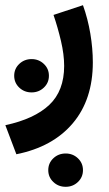

<svg xmlns="http://www.w3.org/2000/svg" viewBox="-39 -323 416 732"><path d="M145 325.7Q145 298.8 164.3 280.5Q183.6 262.2 211.4 262.2Q238.8 262.2 258.1 280.5Q277.3 298.8 277.3 325.7Q277.3 352.5 258.1 370.8Q238.8 389.2 211.4 389.2Q183.6 389.2 164.3 370.8Q145 352.5 145 325.7ZM15.1 -34.2Q15.1 -61 34.4 -79.3Q53.7 -97.7 81.5 -97.7Q108.9 -97.7 128.2 -79.3Q147.5 -61 147.5 -34.2Q147.5 -7.3 128.2 11Q108.9 29.3 81.5 29.3Q53.7 29.3 34.4 11Q15.1 -7.3 15.1 -34.2ZM23.4 265.1 -18.6 154.3Q92.3 130.4 148.9 76.9Q205.6 23.4 205.6 -71.8Q205.6 -115.2 193.4 -167Q181.2 -218.8 165 -266.1L277.3 -303.2Q295.9 -251.5 305.4 -194.8Q314.9 -138.2 314.9 -85.4Q314.9 56.6 238.5 147Q162.1 237.3 23.4 265.1Z"/></svg>

Font: Vazirmatn RD UI SemiBold
Style: Regular
Weight: 600
Designer: Saber Rastikerdar
Foundry: Saber Rastikerdar
Version: Version 33.003